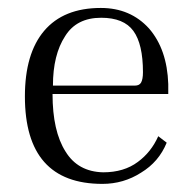

<svg xmlns="http://www.w3.org/2000/svg" viewBox="-20 -448 481 478"><path d="M231 -428.2Q304.7 -428.2 351.1 -377Q396 -325.2 398.9 -238.8V-213.9H110.8Q110.8 -121.6 143.1 -70.8Q173.8 -20.5 236.8 -19Q288.6 -19 323.2 -44.9Q356.4 -69.3 374 -108.9L395 -92.8Q375.5 -44.9 331.1 -18.1Q287.6 9.8 234.9 9.8Q42 9.8 42 -208Q42 -314.5 89.8 -371.1Q138.2 -428.2 231 -428.2ZM231.9 -403.8Q170.4 -403.8 142.1 -357.9Q111.8 -311.5 111.8 -234.9H315.9Q326.7 -234.9 331.1 -242.2Q335.9 -250.5 335.9 -268.1Q335.9 -338.4 312 -371.1Q288.1 -403.8 231.9 -403.8Z"/></svg>

Font: Unna Light
Style: Regular
Weight: 300
Designer: Jorge de Buen Unna
Foundry: Omnibus-Type
Version: Version 2.007;PS 002.007;hotconv 1.0.88;makeotf.lib2.5.64775